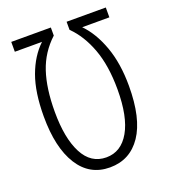

<svg xmlns="http://www.w3.org/2000/svg" viewBox="-133 -810 806 916"><g transform="rotate(-20 270.0 -352.0)"><path d="M269 -41Q344 -41 386.5 -115Q429 -189 429 -328Q429 -448 397.5 -533.5Q366 -619 311 -673V-714H510V-664H372Q424 -611 455 -525Q486 -439 486 -325Q486 -160 428.5 -75Q371 10 269 10Q166 10 110 -79Q54 -168 54 -326Q54 -449 84 -531Q114 -613 168 -664H30V-714H231V-673Q166 -613 138.5 -530.5Q111 -448 111 -329Q111 -195 151 -118Q191 -41 269 -41Z"/></g></svg>

Font: Noto Sans ExtraCondensed Light
Style: Regular
Weight: 300
Width: 2
Designer: Monotype Design Team
Foundry: Monotype Imaging Inc.
Version: Version 2.013; ttfautohint (v1.8.4.7-5d5b)